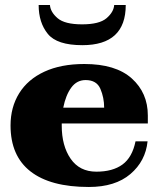

<svg xmlns="http://www.w3.org/2000/svg" viewBox="-20 -735 639 765"><path d="M134 -715H179Q181 -687 209.5 -662.5Q238 -638 307 -638Q376 -638 404.5 -662.5Q433 -687 435 -715H481Q481 -555 308 -555Q207 -555 170.5 -600Q134 -645 134 -715ZM226 -243V-234Q226 -154 261.5 -102.5Q297 -51 364 -51Q429 -51 468 -79.5Q507 -108 520 -172H568Q560 -93 499.5 -41.5Q439 10 334 10Q181 10 101.5 -52Q22 -114 22 -235Q22 -308 56.5 -363.5Q91 -419 157 -449.5Q223 -480 316 -480Q441 -480 505 -422.5Q569 -365 569 -275V-243ZM232 -306H395Q395 -346 380 -381Q365 -416 321 -416Q286 -416 264 -386Q242 -356 232 -306Z"/></svg>

Font: Taviraj Black
Style: Regular
Weight: 900
Designer: Katatrad Team
Foundry: CadsonDemak
Version: Version 1.030